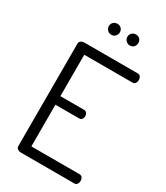

<svg xmlns="http://www.w3.org/2000/svg" viewBox="-223 -1013 955 1105"><g transform="rotate(30 254.0 -460.0)"><path d="M106 0Q95 0 85.5 -6.5Q76 -13 76 -26V-706Q76 -718 85.5 -724.5Q95 -731 106 -731H462Q475 -731 481 -721.5Q487 -712 487 -702Q487 -689 480.5 -679.5Q474 -670 462 -670H142V-395H299Q311 -395 317.5 -386Q324 -377 324 -365Q324 -356 318 -347Q312 -338 299 -338H142V-61H462Q474 -61 480.5 -52Q487 -43 487 -30Q487 -19 481 -9.5Q475 0 462 0ZM342 -847Q327 -847 316 -858Q305 -869 305 -884Q305 -900 316 -910Q327 -920 342 -920Q358 -920 368 -910Q378 -900 378 -884Q378 -869 368 -858Q358 -847 342 -847ZM219 -847Q203 -847 192.5 -858Q182 -869 182 -884Q182 -900 192.5 -910Q203 -920 219 -920Q234 -920 244.5 -910Q255 -900 255 -884Q255 -869 244.5 -858Q234 -847 219 -847Z"/></g></svg>

Font: Dosis ExtraLight
Style: Regular
Weight: 400
Version: Version 3.001; ttfautohint (v1.8.2)